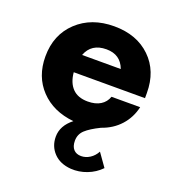

<svg xmlns="http://www.w3.org/2000/svg" viewBox="-135 -620 890 968"><g transform="rotate(20 310.0 -136.0)"><path d="M582.5 -251.5V-223.6H200.2Q205.1 -168.9 234.1 -138.9Q263.2 -108.9 316.4 -108.9Q357.4 -108.9 384.3 -125.5Q411.1 -142.1 421.4 -172.4H575.2Q562 -113.8 523.2 -70.8Q484.4 -27.8 424.8 -7.3Q373 18.1 348.4 41Q323.7 64 323.7 98.6Q323.7 128.9 338.4 145Q353 161.1 378.9 161.1Q403.3 161.1 425.5 147Q447.8 132.8 461.4 107.4L511.2 177.7Q480.5 209.5 438.2 225.6Q396 241.7 352.5 238.8Q293.5 234.4 259.8 199Q226.1 163.6 226.1 112.3Q226.1 53.2 282.7 8.8Q171.4 -2.4 105 -72.3Q38.6 -142.1 38.6 -250Q38.6 -366.7 115.5 -439Q192.4 -511.2 314 -511.2Q435.1 -511.2 508.8 -439.9Q582.5 -368.7 582.5 -251.5ZM316.4 -388.7Q235.8 -388.7 210 -319.8H417.5Q392.1 -388.7 316.4 -388.7Z"/></g></svg>

Font: Now
Style: Bold
Weight: 700
Designer: Alfredo Marco Pradil
Foundry: Alfredo Marco Pradil
Version: Version 1.002;PS 001.002;hotconv 1.0.88;makeotf.lib2.5.64775